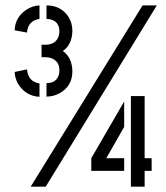

<svg xmlns="http://www.w3.org/2000/svg" viewBox="-20 -704 627 724"><path d="M155.3 -339.8V-390.6Q195.3 -390.6 203.1 -426.8Q204.1 -433.6 204.1 -439.5Q204.1 -470.7 176.8 -483.4Q165 -488.3 149.4 -488.3H136.7V-535.2H149.4Q195.3 -535.2 203.1 -575.2Q204.1 -580.1 204.1 -584Q204.1 -623 169.9 -630.9Q162.1 -632.8 155.3 -632.8V-683.6Q210.9 -683.6 239.3 -638.7Q252.9 -616.2 252.9 -587.9Q252 -535.2 216.8 -511.7Q252 -487.3 252.9 -435.5Q252.9 -377.9 203.1 -351.6Q180.7 -339.8 155.3 -339.8ZM473.6 0V-341.8H525.4V-107.4H551.8V-59.6H525.4V0ZM324.2 -59.6V-107.4L448.2 -321.3V-225.6L380.9 -107.4H448.2V-59.6ZM35.2 -432.6 82 -442.4Q85.9 -396.5 127.9 -389.6H128.9V-338.9Q77.1 -341.8 48.8 -386.7Q36.1 -409.2 35.2 -432.6ZM35.2 -589.8Q37.1 -640.6 82 -668.9Q104.5 -682.6 128.9 -683.6V-632.8Q86.9 -626 82 -584Q82 -582 82 -581.1ZM95.7 0 517.6 -683.6H571.3L152.3 0Z"/></svg>

Font: Post No Bills Jaffna SemiBold
Style: Regular
Weight: 600
Designer: Kosala Senevirathne, Siva Puranthara, Lasantha Premarathna, Tharique Azeez
Foundry: Mooniak
Version: Version 1.220 ; ttfautohint (v1.6)